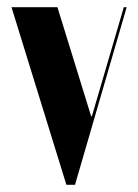

<svg xmlns="http://www.w3.org/2000/svg" viewBox="-20 -515 385 535"><path d="M189 0H165L12 -495H140L234 -191H236L325 -495H333Z"/></svg>

Font: Moniqa Black Display
Style: Regular
Weight: 900
Designer: Rajesh Rajput
Foundry: Rajesh Rajput
Version: Version 1.000